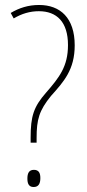

<svg xmlns="http://www.w3.org/2000/svg" viewBox="-20 -744 348 771"><path d="M103 -191V-171H127V-190C127 -264 137 -300 185 -359C236 -416 280 -464 280 -562C280 -672 222 -724 137 -724C93 -724 57 -712 23 -692L35 -670C67 -689 100 -699 136 -699C208 -699 253 -656 253 -563C253 -477 218 -433 165 -372C115 -315 103 -277 103 -191ZM90 -27C90 -8 95 7 115 7C135 7 142 -7 142 -29C142 -49 136 -62 116 -62C95 -62 90 -46 90 -27Z"/></svg>

Font: Noto Sans Lao Looped UI Cond Thin
Style: Regular
Weight: 100
Width: 3
Designer: Mark Frömberg, Ben Mitchell
Foundry: The Fontpad Ltd
Version: Version 1.001